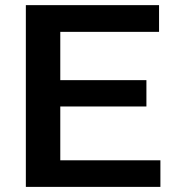

<svg xmlns="http://www.w3.org/2000/svg" viewBox="-20 -731 681 751"><path d="M81.1 0H607.4V-104H215.8V-314.5H552.7V-417.5H215.8V-606.4H602.1V-710.9H81.1Z"/></svg>

Font: Roboto Flex
Style: wght 600 wdth 140 opsz 13.0 GRAD 0.00 slnt 0.00 XTRA 468 XOPQ 96 YOPQ 79 YTLC 514 YTUC 712 YTAS 750 YTDE -203.00 YTFI 738
Weight: 600
Width: 8
Designer: Berlow after Robertson
Foundry: Google
Version: Version 3.100